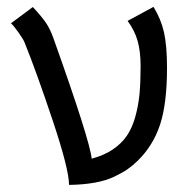

<svg xmlns="http://www.w3.org/2000/svg" viewBox="-20 -532 558 554"><path d="M74.7 -511.7Q101.1 -483.4 113.3 -465.1Q125.5 -446.8 134.8 -419.9Q238.8 -128.4 244.6 -74.2Q279.8 -83.5 305.2 -100.6Q330.6 -117.7 345.9 -140.1Q361.3 -162.6 370.4 -195.1Q379.4 -227.5 382.6 -261.2Q385.7 -294.9 385.7 -341.3Q385.7 -383.8 377 -414.3Q368.2 -444.8 348.1 -471.7L422.9 -512.2Q444.3 -477.5 453.1 -439.2Q461.9 -400.9 461.9 -335.9Q461.9 -232.9 441.7 -171.9Q421.4 -110.8 376.5 -67.4Q361.8 -53.2 347.7 -43.5Q333.5 -33.7 310.3 -22.5Q287.1 -11.2 253.9 -5.1Q220.7 1 179.2 1.5Q179.2 -43 132.8 -182.1Q86.4 -321.3 50.8 -409.7Q47.9 -417.5 34.4 -436.8Q21 -456.1 11.7 -464.8Z"/></svg>

Font: Fantasque Sans Mono
Style: Regular
Weight: 400
Monospace: yes
Designer: Jany Belluz
Version: Version 1.8.0 ; ttfautohint (v1.8.2)